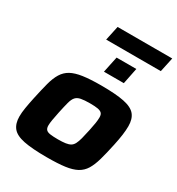

<svg xmlns="http://www.w3.org/2000/svg" viewBox="-203 -992 1043 1129"><g transform="rotate(30 319.0 -428.0)"><path d="M286 8Q185 8 128.5 -3.5Q72 -15 49 -43.5Q26 -72 26 -120Q26 -146 31.5 -179.5Q37 -213 46 -255Q60 -320 72 -365.5Q84 -411 102.5 -441Q121 -471 151 -487.5Q181 -504 229.5 -511Q278 -518 352 -518Q452 -518 508 -506.5Q564 -495 587 -467Q610 -439 610 -390Q610 -363 605.5 -330Q601 -297 592 -255Q578 -189 565 -143Q552 -97 534 -67.5Q516 -38 486 -21.5Q456 -5 408 1.5Q360 8 286 8ZM289 -116Q320 -116 340.5 -119Q361 -122 373.5 -129.5Q386 -137 394 -152.5Q402 -168 408.5 -192.5Q415 -217 423 -255Q430 -287 433.5 -310Q437 -333 437 -350Q437 -369 428.5 -378Q420 -387 401 -390.5Q382 -394 348 -394Q309 -394 286.5 -389.5Q264 -385 252 -371.5Q240 -358 232.5 -330Q225 -302 215 -255Q208 -222 204 -198Q200 -174 200 -159Q200 -141 208 -131.5Q216 -122 236 -119Q256 -116 289 -116ZM325 -596 348 -705H482L460 -596ZM242 -766 263 -864H634L613 -766Z"/></g></svg>

Font: Saira Expanded
Style: Bold Italic
Weight: 700
Width: 7
Italic angle: -12°
Designer: Hector Gatti with collaboration of the Omnibus-Type team
Foundry: Omnibus-Type
Version: Version 1.101